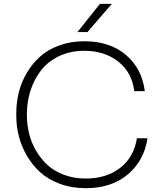

<svg xmlns="http://www.w3.org/2000/svg" viewBox="-20 -964 833 1001"><path d="M436 -796.9H383.8L501 -943.8H563ZM426.8 17.1Q353 17.1 291.5 -5.9Q230 -28.8 189 -66.4Q147.9 -104 119.4 -153.6Q90.8 -203.1 77.9 -254.9Q64.9 -306.6 64.9 -358.9V-374Q64.9 -429.7 78.1 -482.9Q91.3 -536.1 120.1 -584.7Q148.9 -633.3 189.7 -669.7Q230.5 -706.1 289.8 -727.5Q349.1 -749 419.9 -749Q552.2 -749 636.2 -678Q720.2 -606.9 734.9 -488.8H680.2Q667 -588.4 595.5 -643.8Q523.9 -699.2 419.9 -699.2Q348.1 -699.2 290.3 -672.4Q232.4 -645.5 195.8 -599.4Q159.2 -553.2 139.6 -493.7Q120.1 -434.1 120.1 -366.2Q120.1 -315.4 131.8 -267.6Q143.6 -219.7 168.7 -177Q193.8 -134.3 229.2 -102.3Q264.6 -70.3 315.7 -51.8Q366.7 -33.2 426.8 -33.2Q534.2 -33.2 606 -88.4Q677.7 -143.6 693.8 -243.2H749Q731.4 -126 646.2 -54.4Q561 17.1 426.8 17.1Z"/></svg>

Font: Sora ExtraLight
Style: Regular
Weight: 200
Designer: Jonathan Barnbrook, Julián Moncada
Foundry: Barnbrook Fonts
Version: Version 2.000